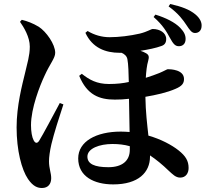

<svg xmlns="http://www.w3.org/2000/svg" viewBox="-20 -872 1040 960"><path d="M190 68C221 68 236 47 236 19C236 -8 225 -29 225 -66C225 -85 229 -117 237 -151C249 -202 277 -290 297 -350L279 -357C251 -305 194 -197 175 -167C166 -154 156 -155 148 -171C140 -186 135 -214 135 -246C135 -331 179 -443 203 -494C230 -554 256 -581 256 -608C256 -651 211 -714 174 -738C144 -756 117 -766 89 -773L80 -763C99 -736 129 -687 129 -639C129 -593 116 -555 106 -510C91 -448 63 -344 63 -235C63 -120 88 -24 120 23C146 61 169 68 190 68ZM873 -641C891 -640 908 -651 908 -677C908 -696 901 -712 881 -733C855 -760 809 -783 757 -799L748 -787C795 -746 813 -713 830 -682C844 -657 854 -641 873 -641ZM955 -707C976 -707 988 -722 988 -743C989 -760 980 -781 957 -800C928 -824 889 -839 831 -852L823 -840C873 -804 896 -771 912 -747C928 -723 938 -707 955 -707ZM578 -608H588C602 -602 614 -592 617 -576C622 -551 623 -504 624 -462C597 -456 565 -452 525 -452C464 -452 427 -473 389 -503L376 -493C415 -397 477 -374 554 -374C578 -374 600 -375 625 -378L628 -212C614 -213 599 -214 584 -214C461 -214 371 -165 371 -80C371 10 450 50 546 50C672 50 730 -10 730 -89V-95C760 -75 791 -50 825 -17C843 -1 858 16 881 16C909 16 923 -6 923 -32C923 -68 908 -92 873 -120C839 -147 785 -176 722 -194C716 -249 708 -313 707 -388C760 -397 815 -409 858 -428C891 -442 900 -456 900 -477C900 -524 833 -526 819 -526C815 -526 801 -517 777 -507C758 -499 734 -491 709 -483C711 -515 714 -545 721 -568C726 -587 726 -598 708 -607C701 -611 692 -615 682 -618C721 -624 760 -632 787 -642C802 -647 811 -657 811 -677C811 -708 779 -727 744 -727C735 -727 719 -714 679 -704C631 -693 575 -686 528 -686C489 -686 451 -697 418 -717L407 -708C442 -632 508 -608 578 -608ZM629 -141V-123C629 -68 591 -36 522 -36C453 -36 417 -52 417 -89C417 -130 478 -152 542 -152C572 -152 601 -149 629 -141Z"/></svg>

Font: Source Han Serif CN
Style: Bold
Weight: 700
Designer: Ryoko NISHIZUKA 西塚涼子 (kana & ideographs); Frank Grießhammer (Latin, Greek & Cyrillic); Wenlong ZHANG 张文龙 (bopomofo); San
Foundry: Adobe
Version: Version 2.003;hotconv 1.1.1;makeotfexe 2.6.0